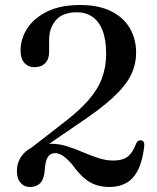

<svg xmlns="http://www.w3.org/2000/svg" viewBox="-20 -733 626 766"><path d="M112 -115.5 92 -133.5 228 -239Q291.5 -287 330.2 -330.5Q369 -374 386.2 -419.5Q403.5 -465 403.5 -518Q403.5 -575 389 -611.8Q374.5 -648.5 348.2 -666.2Q322 -684 287 -684Q230 -684 203 -652.5Q176 -621 176 -574V-525.5Q176 -497 160.2 -481Q144.5 -465 118 -465Q92.5 -465 77.2 -482.2Q62 -499.5 62 -531Q62 -578.5 89 -620Q116 -661.5 168.8 -687.2Q221.5 -713 299 -713Q373.5 -713 423.2 -688.2Q473 -663.5 498 -620.5Q523 -577.5 523 -523Q523 -475 501.5 -432Q480 -389 429.2 -342.5Q378.5 -296 290.5 -237.5ZM47.5 -50Q47.5 -97.5 82.8 -128.5Q118 -159.5 183.5 -159.5Q216 -159.5 247.5 -149.5Q279 -139.5 309.8 -126.2Q340.5 -113 371.2 -102.8Q402 -92.5 432.5 -92.5Q469.5 -92.5 489.5 -108.2Q509.5 -124 523 -160Q526.5 -168 531.8 -171Q537 -174 542.5 -173Q549.5 -172.5 553 -166.8Q556.5 -161 555.5 -149Q548.5 -89.5 530.2 -54Q512 -18.5 483.5 -2.8Q455 13 417 13Q386 13 360.8 4Q335.5 -5 313.2 -24.8Q291 -44.5 267.5 -77.5Q244.5 -103 229.5 -112.5Q214.5 -122 199.5 -122Q181 -122 171 -106.8Q161 -91.5 158.5 -55.5Q157 -30.5 149.2 -15.2Q141.5 0 128.5 6.5Q115.5 13 98 13Q76.5 13 62 -3.8Q47.5 -20.5 47.5 -50Z"/></svg>

Font: Fraunces 36pt
Style: Regular
Weight: 400
Version: Version 1.000;[b76b70a41]